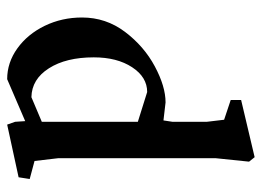

<svg xmlns="http://www.w3.org/2000/svg" viewBox="-118 -611 737 541"><g transform="rotate(90 250.5 -340.5)"><path d="M484.4 -55.7 479.5 -24.4 331.1 7.8 323.2 -14.6 321.3 -43 203.1 7.8Q156.2 7.8 116.2 -21Q76.2 -49.8 52.7 -98.1Q29.3 -146.5 29.3 -203.1Q29.3 -270.5 69.8 -324.2Q110.4 -377.9 167 -408.2Q223.6 -438.5 268.6 -438.5L319.3 -432.6L323.2 -458V-554.7L317.4 -603.5L261.7 -622.1V-651.4L422.9 -689.5L435.5 -673.8L425.8 -580.1V-135.7L433.6 -69.3ZM323.2 -360.4 239.3 -386.7Q197.3 -386.7 169.4 -344.2Q141.6 -301.8 141.6 -236.3Q141.6 -158.2 172.4 -109.9Q203.1 -61.5 253.9 -60.5L323.2 -89.8Z"/></g></svg>

Font: Comprehension Dark
Style: Regular
Weight: 700
Designer: Alfredo Marco Pradil
Foundry: Alfredo Marco Pradil
Version: 1.0